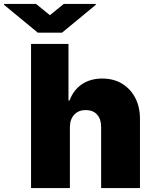

<svg xmlns="http://www.w3.org/2000/svg" viewBox="-107 -949 773 969"><path d="M245.7 -306.8V0H49.7V-727.3H238.6V-441.8H244.3Q262.8 -494 305.8 -523.3Q348.7 -552.6 409.1 -552.6Q467 -552.6 509.8 -526.3Q552.6 -500 576.2 -453.8Q599.8 -407.7 599.4 -348V0H403.4V-306.8Q403.8 -347.3 383.3 -370.4Q362.9 -393.5 325.3 -393.5Q289.4 -393.5 267.8 -370.4Q246.1 -347.3 245.7 -306.8ZM75.3 -929 144.9 -872.2 214.5 -929H376.4V-924.7L206 -784.1H83.8L-86.6 -924.7V-929Z"/></svg>

Font: Inter UI Black
Style: Regular
Weight: 900
Designer: Rasmus Andersson
Foundry: rsms
Version: 3.2;8d6f07862